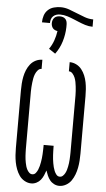

<svg xmlns="http://www.w3.org/2000/svg" viewBox="-67 -1099 634 1149"><g transform="rotate(5 250.0 -525.0)"><path d="M166 8Q145 8 125.5 -3Q106 -14 94 -31.5Q82 -49 74.5 -69Q67 -89 63 -110Q59 -131 57.5 -152.5Q56 -174 56 -195V-540Q56 -561 57.5 -582Q59 -603 63 -623.5Q67 -644 75 -663.5Q83 -683 96 -699.5Q109 -716 128 -725.5Q147 -735 168 -735V-680Q155 -680 145.5 -669Q136 -658 131 -645.5Q126 -633 123.5 -620Q121 -607 119.5 -593.5Q118 -580 117 -566.5Q116 -553 116 -540V-195Q116 -185 116.5 -174.5Q117 -164 117.5 -153.5Q118 -143 119.5 -132.5Q121 -122 123 -111.5Q125 -101 128 -91Q131 -81 136 -71.5Q141 -62 149 -54.5Q157 -47 167 -47Q180 -47 188 -57Q196 -67 200.5 -78Q205 -89 208 -100.5Q211 -112 213 -124Q215 -136 216.5 -148Q218 -160 218.5 -172Q219 -184 219.5 -196Q220 -208 220 -221V-228H280V-221Q280 -208 280.5 -196Q281 -184 281.5 -172Q282 -160 283.5 -148Q285 -136 287 -124Q289 -112 292 -100.5Q295 -89 299.5 -78Q304 -67 312 -57Q320 -47 333 -47Q343 -47 351 -54.5Q359 -62 364 -71.5Q369 -81 372 -91Q375 -101 377 -111.5Q379 -122 380.5 -132.5Q382 -143 382.5 -153.5Q383 -164 383.5 -174.5Q384 -185 384 -195V-540Q384 -553 383 -566.5Q382 -580 380.5 -593.5Q379 -607 376.5 -620Q374 -633 369 -645.5Q364 -658 354.5 -669Q345 -680 332 -680V-735Q353 -735 372 -725.5Q391 -716 404 -699.5Q417 -683 425 -663.5Q433 -644 437 -623.5Q441 -603 442.5 -582Q444 -561 444 -540V-195Q444 -174 442.5 -152.5Q441 -131 437 -110Q433 -89 425.5 -69Q418 -49 406 -31.5Q394 -14 374.5 -3Q355 8 334 8Q318 8 303 0.5Q288 -7 278 -19.5Q268 -32 261.5 -47Q255 -62 250 -77Q245 -62 238.5 -47Q232 -32 222 -19.5Q212 -7 197 0.5Q182 8 166 8ZM146 -958Q146 -979 152.5 -999Q159 -1019 174 -1033Q189 -1047 209.5 -1052.5Q230 -1058 250 -1058Q276 -1058 301 -1049Q326 -1040 350 -1030Q374 -1020 399 -1011Q424 -1002 450 -1002V-958Q427 -958 405 -965Q383 -972 362 -981L338 -991Q317 -1000 295 -1007Q273 -1014 250 -1014Q239 -1014 228 -1010.5Q217 -1007 209 -999.5Q201 -992 197.5 -981Q194 -970 194 -958ZM241 -778 202 -804Q219 -828 229 -856.5Q239 -885 243 -914Q235 -915 227.5 -918.5Q220 -922 215 -928Q210 -934 207.5 -942Q205 -950 205 -958Q205 -967 208 -976Q211 -985 217.5 -991.5Q224 -998 232.5 -1000.5Q241 -1003 250 -1003Q259 -1003 267.5 -1000.5Q276 -998 282.5 -991.5Q289 -985 291.5 -976Q294 -967 294 -958V-956V-941Q293 -898 280 -855.5Q267 -813 241 -778Z"/></g></svg>

Font: Iosevka Term Light
Style: Regular
Weight: 300
Monospace: yes
Designer: Belleve Invis
Foundry: Belleve Invis
Version: Version 9.0.1; ttfautohint (v1.8.3)